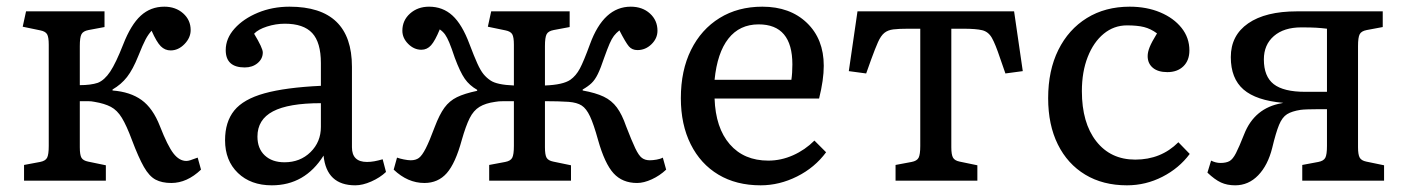

<svg xmlns="http://www.w3.org/2000/svg" viewBox="-20 -541 4213 575"><path d="M493 7Q465 7 446 -3Q427 -13 411 -41Q395 -69 375 -122Q359 -165 345 -188Q331 -211 312 -221Q293 -231 263 -236Q254 -238 243.5 -238Q233 -238 219 -238V-100Q219 -77 224 -68.5Q229 -60 244 -57L297 -46V0H52V-47L100 -56Q116 -59 121 -68.5Q126 -78 126 -104V-407Q126 -430 121 -438.5Q116 -447 101 -450L48 -461L58 -507H293V-460L245 -451Q229 -448 224 -438.5Q219 -429 219 -403V-286Q252 -286 273 -293Q293 -301 310 -326.5Q327 -352 349 -408Q372 -467 401.5 -494Q431 -521 472 -521Q506 -521 528.5 -501Q551 -481 551 -451Q551 -428 532.5 -409Q514 -390 491 -390Q474 -390 461.5 -402.5Q449 -415 434 -449Q424 -438 416 -423Q408 -408 394 -373Q378 -333 360.5 -310.5Q343 -288 317 -273V-270Q370 -266 404 -241.5Q438 -217 459 -163Q482 -104 499.5 -81.5Q517 -59 538 -59Q543 -59 549.5 -61Q556 -63 572 -69L582 -33Q540 7 493 7Z M794 14Q731 14 692.5 -23Q654 -60 654 -121Q654 -176 681.5 -210Q709 -244 772 -261.5Q835 -279 941 -284V-352Q941 -414 915 -442Q889 -470 833 -470Q806 -470 779.5 -461.5Q753 -453 741 -440Q767 -397 767 -384Q767 -365 751.5 -352Q736 -339 713 -339Q656 -339 656 -391Q656 -426 682.5 -455.5Q709 -485 752.5 -503Q796 -521 847 -521Q1034 -521 1034 -341V-100Q1034 -56 1079 -56Q1090 -56 1101 -58Q1112 -60 1126 -64L1136 -26Q1118 -9 1092 2.5Q1066 14 1044 14Q958 14 949 -75Q893 14 794 14ZM832 -55Q879 -55 910 -85.5Q941 -116 941 -161V-232Q844 -232 797.5 -207.5Q751 -183 751 -132Q751 -96 773 -75.5Q795 -55 832 -55Z M1251 7Q1201 7 1159 -33L1169 -69Q1177 -66 1189.5 -63.5Q1202 -61 1210 -61Q1225 -61 1234.5 -68Q1244 -75 1255 -96.5Q1266 -118 1282 -161Q1296 -198 1311 -218.5Q1326 -239 1348.5 -250Q1371 -261 1409 -269V-272Q1386 -285 1372 -305Q1358 -325 1342 -368Q1332 -398 1325.5 -413.5Q1319 -429 1313 -437.5Q1307 -446 1297 -453Q1283 -419 1271 -405.5Q1259 -392 1242 -392Q1220 -392 1202.5 -409.5Q1185 -427 1185 -449Q1185 -480 1208 -500.5Q1231 -521 1265 -521Q1306 -521 1335 -494.5Q1364 -468 1386 -409Q1400 -372 1409.5 -351Q1419 -330 1428 -319Q1437 -308 1449 -300Q1468 -287 1519 -285V-407Q1519 -430 1514 -438.5Q1509 -447 1494 -450L1441 -461L1451 -507H1686V-460L1638 -451Q1622 -448 1617 -438.5Q1612 -429 1612 -403V-285Q1666 -287 1688 -302Q1705 -314 1716.5 -335.5Q1728 -357 1747 -409Q1788 -521 1869 -521Q1904 -521 1926.5 -500.5Q1949 -480 1949 -449Q1949 -426 1931 -408.5Q1913 -391 1889 -391Q1873 -391 1863.5 -402Q1854 -413 1835 -450Q1825 -442 1818.5 -433.5Q1812 -425 1805.5 -410Q1799 -395 1789 -367Q1779 -337 1770.5 -319.5Q1762 -302 1751.5 -292Q1741 -282 1725 -273V-270Q1764 -263 1788 -251.5Q1812 -240 1827.5 -219Q1843 -198 1855 -163Q1872 -119 1882.5 -97Q1893 -75 1902.5 -68Q1912 -61 1926 -61Q1935 -61 1946.5 -63Q1958 -65 1965 -69L1975 -33Q1956 -15 1932 -4Q1908 7 1888 7Q1844 7 1817.5 -22Q1791 -51 1771 -122Q1758 -169 1747 -192.5Q1736 -216 1722 -225Q1708 -234 1683 -236Q1669 -237 1650.5 -237.5Q1632 -238 1612 -238V-100Q1612 -77 1617 -68.5Q1622 -60 1637 -57L1690 -46V0H1445V-47L1493 -56Q1509 -59 1514 -68.5Q1519 -78 1519 -104V-238Q1507 -238 1489.5 -238Q1472 -238 1463 -236Q1434 -232 1416 -221Q1398 -210 1386.5 -187Q1375 -164 1363 -122Q1344 -52 1318 -22.5Q1292 7 1251 7Z M2258 14Q2185 14 2131.5 -18Q2078 -50 2048.5 -109Q2019 -168 2019 -247Q2019 -330 2049.5 -391.5Q2080 -453 2135 -487Q2190 -521 2263 -521Q2346 -521 2396.5 -472.5Q2447 -424 2447 -344Q2447 -302 2433 -246H2120Q2123 -158 2165.5 -109Q2208 -60 2281 -60Q2319 -60 2355 -76Q2391 -92 2419 -120L2454 -85Q2420 -39 2367 -12.5Q2314 14 2258 14ZM2120 -302H2350Q2353 -322 2353 -348Q2353 -468 2252 -468Q2195 -468 2161.5 -425.5Q2128 -383 2120 -302Z M2662 0V-47L2710 -56Q2726 -59 2731 -68.5Q2736 -78 2736 -104V-455H2700Q2672 -455 2655.5 -453Q2639 -451 2628.5 -442.5Q2618 -434 2609.5 -415Q2601 -396 2589 -363L2574 -321L2522 -328L2548 -507H3017L3043 -328L2991 -321L2975 -367Q2961 -409 2950.5 -427.5Q2940 -446 2921.5 -450.5Q2903 -455 2865 -455H2829V-100Q2829 -78 2834 -69Q2839 -60 2854 -57L2907 -46V0Z M3355 14Q3283 14 3230 -18Q3177 -50 3148 -108.5Q3119 -167 3119 -247Q3119 -330 3149.5 -391.5Q3180 -453 3235 -487Q3290 -521 3363 -521Q3414 -521 3454.5 -504Q3495 -487 3518.5 -457.5Q3542 -428 3542 -390Q3542 -360 3524 -342.5Q3506 -325 3476 -325Q3448 -325 3432.5 -338Q3417 -351 3417 -373Q3417 -385 3423 -400Q3429 -415 3445 -441Q3426 -455 3406 -460Q3386 -465 3355 -465Q3316 -465 3285.5 -440Q3255 -415 3237.5 -370.5Q3220 -326 3220 -268Q3220 -173 3263 -118Q3306 -63 3380 -63Q3457 -63 3509 -115L3543 -80Q3511 -37 3461 -11.5Q3411 14 3355 14Z M3679 14Q3655 14 3636.5 5.5Q3618 -3 3596 -24L3607 -60Q3621 -53 3635 -53Q3652 -53 3662 -58.5Q3672 -64 3681.5 -82.5Q3691 -101 3706 -139Q3737 -218 3819 -232L3823 -233Q3742 -240 3704 -273Q3666 -306 3666 -370Q3666 -435 3718 -471Q3770 -507 3864 -507H4121V-460L4073 -451Q4057 -448 4052 -438.5Q4047 -429 4047 -403V-100Q4047 -78 4052 -69Q4057 -60 4072 -57L4125 -46V0H3880V-47L3928 -56Q3944 -59 3949 -68.5Q3954 -78 3954 -104V-214Q3944 -214 3928 -214Q3912 -214 3897 -213.5Q3882 -213 3875 -212Q3849 -208 3834.5 -199Q3820 -190 3810.5 -167Q3801 -144 3790 -98Q3777 -46 3748 -16Q3719 14 3679 14ZM3889 -266H3954V-455Q3938 -457 3922 -458Q3906 -459 3877 -459Q3825 -459 3795 -433Q3765 -407 3765 -363Q3765 -312 3794.5 -289Q3824 -266 3889 -266Z"/></svg>

Font: Literata 12pt
Style: Regular
Weight: 400
Designer: Latin by Veronika Burian and Jose Scaglione. Greek by Irene Vlachou. Cyrillic by Vera Evstafieva.
Foundry: TypeTogether
Version: Version 3.002